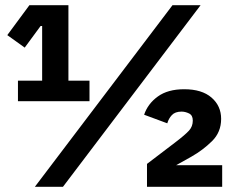

<svg xmlns="http://www.w3.org/2000/svg" viewBox="-20 -718 899 738"><path d="M324 -329H49V-408H142V-618H136L75 -535L8 -583L93 -698H243V-408H324ZM222 0H114L643 -698H751ZM834 -83V0H545V-88L654 -171Q692 -200 706.5 -216Q721 -232 721 -254V-255Q721 -275 706.5 -282Q692 -289 678 -289Q653 -289 640.5 -275.5Q628 -262 623 -244L534 -277Q548 -319 586.5 -347Q625 -375 688 -375Q756 -375 793 -343Q830 -311 830 -261Q830 -210 795 -175.5Q760 -141 716 -116L657 -83Z"/></svg>

Font: IBM Plex Sans Var
Style: Regular
Weight: 400
Designer: Mike Abbink, Paul van der Laan, Pieter van Rosmalen
Foundry: Bold Monday
Version: Version 3.000